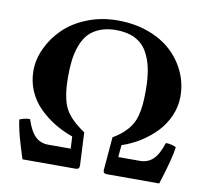

<svg xmlns="http://www.w3.org/2000/svg" viewBox="-75 -741 898 824"><g transform="rotate(10 374.5 -329.0)"><path d="M171.9 -81.1H270L267.1 -133.8Q225.1 -148.4 188.2 -170.9Q151.4 -193.4 120.6 -223.9Q89.8 -254.4 72 -295.4Q54.2 -336.4 54.2 -382.8Q54.2 -432.6 76.9 -481.4Q99.6 -530.3 139.9 -569.8Q180.2 -609.4 241.5 -633.8Q302.7 -658.2 374 -658.2Q446.8 -658.2 507.8 -636Q568.8 -613.8 609.4 -575.9Q649.9 -538.1 672.4 -488.3Q694.8 -438.5 694.8 -382.8Q694.8 -339.4 677.2 -298.8Q659.7 -258.3 629.6 -226.8Q599.6 -195.3 562 -171.6Q524.4 -147.9 481.9 -133.8L477.1 -81.1H571.8Q606 -81.1 628.9 -103.3Q651.9 -125.5 668 -175.8Q690.9 -175.8 712.9 -166Q707 -115.2 669.9 0H441.9Q424.3 0 425.8 -16.1L438 -160.2Q465.3 -176.3 484.4 -194.1Q503.4 -211.9 515.1 -230.5Q526.9 -249 533.2 -273.7Q539.6 -298.3 541.7 -323Q543.9 -347.7 543.9 -382.8Q543.9 -438 535.4 -479.2Q526.9 -520.5 507.8 -552Q488.8 -583.5 455.3 -599.9Q421.9 -616.2 374 -616.2Q333.5 -616.2 303.5 -604Q273.4 -591.8 254.9 -571.5Q236.3 -551.3 224.9 -520.5Q213.4 -489.7 209.2 -457.3Q205.1 -424.8 205.1 -383.8Q205.1 -296.9 226.3 -251Q247.6 -205.1 314.9 -160.2L321.8 -16.1Q321.8 0 306.2 0H74.2L68.4 -17.6Q63.5 -32.7 61.5 -40L54.7 -62.5Q49.8 -78.1 46.9 -89.1Q43.9 -100.1 40.5 -114.3Q37.1 -128.4 34.7 -141.4Q32.2 -154.3 30.8 -166Q52.7 -175.8 76.2 -175.8Q92.3 -125.5 115 -103.3Q137.7 -81.1 171.9 -81.1Z"/></g></svg>

Font: Linux Libertine G
Style: Bold
Weight: 700
Designer: Philipp H. Poll
Foundry: Philipp H. Poll
Version: Version 5.0.3